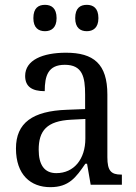

<svg xmlns="http://www.w3.org/2000/svg" viewBox="-20 -764 563 794"><path d="M339 -635C365 -635 387 -649 387 -689C387 -731 365 -744 339 -744C312 -744 291 -731 291 -689C291 -649 312 -635 339 -635ZM166 -635C192 -635 214 -649 214 -689C214 -731 192 -744 166 -744C139 -744 118 -731 118 -689C118 -649 139 -635 166 -635ZM188 10C265 10 294 -30 333 -87H340L355 0H484V-42H481C439 -42 424 -58 424 -114V-373C424 -500 367 -546 253 -546C157 -546 84 -516 84 -450C84 -406 112 -387 165 -387C165 -451 179 -496 248 -496C321 -496 332 -446 332 -373V-313L256 -310C115 -305 46 -256 46 -150C46 -41 107 10 188 10ZM213 -48C163 -48 140 -83 140 -145C140 -223 173 -264 275 -269L333 -272V-191C333 -106 286 -48 213 -48Z"/></svg>

Font: Noto Serif Ethiopic SemiCondensed
Style: Regular
Weight: 400
Width: 4
Designer: Monotype Design Team
Foundry: Monotype Imaging Inc.
Version: Version 2.102